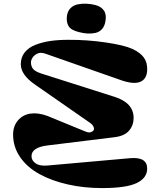

<svg xmlns="http://www.w3.org/2000/svg" viewBox="-20 -986 859 1023"><path d="M400.9 -814.9Q357.9 -825.2 345 -847.4Q332 -869.6 336.9 -902.8Q340.8 -927.7 356.4 -943.1Q372.1 -958.5 394.8 -962.9Q417.5 -967.3 440.9 -966.3Q464.4 -965.3 488.8 -959Q517.6 -951.7 533 -930.7Q548.3 -909.7 542 -874Q538.1 -847.7 523.9 -831.5Q509.8 -815.4 489 -810.8Q468.3 -806.2 446.8 -807.4Q425.3 -808.6 400.9 -814.9ZM231.9 -104 671.9 -143.1Q764.2 -151.4 764.2 -87.9Q764.2 -37.6 708.3 -10.7Q652.3 16.1 523.9 16.1Q427.2 16.1 341.8 -3.2Q256.3 -22.5 191.2 -57.9Q126 -93.3 87.9 -147.9Q49.8 -202.6 49.8 -269Q49.8 -314 75.4 -344.2Q101.1 -374.5 141.8 -380.6Q182.6 -386.7 232.9 -368.2L433.1 -286.1Q451.2 -278.3 462.2 -281.2Q473.1 -284.2 478.3 -291.5Q483.4 -298.8 478.3 -310.5Q473.1 -322.3 459 -332L161.1 -539.1Q90.8 -589.4 90.8 -644Q90.8 -680.2 111.3 -706.3Q131.8 -732.4 168.2 -746.8Q204.6 -761.2 248 -767.6Q291.5 -773.9 344.2 -773.9Q442.9 -774.4 542.2 -760Q641.6 -745.6 686 -725.1Q727.5 -705.6 746.8 -679Q766.1 -652.3 764.2 -610.8Q761.7 -564.9 728 -550.3Q694.3 -535.6 629.9 -557.1L221.2 -700.2Q196.8 -708.5 179.7 -700.7Q162.6 -692.9 153.8 -679.4Q145 -666 145 -653.8Q145 -632.8 156.2 -618.9Q167.5 -605 200.2 -594.2L589.8 -470.2Q691.9 -438 691.9 -357.9Q691.9 -317.9 667.5 -289.6Q643.1 -261.2 589.8 -254.9L231.9 -210.9Q147.9 -200.2 147.9 -153.8Q147.9 -130.9 169.7 -115.7Q191.4 -100.6 231.9 -104Z"/></svg>

Font: Pilowlava
Style: Regular
Weight: 400
Designer: Anton Moglia, Jérémy Landes, Maksym Kobuzan (Cyrillic), Velvetyne Type Foundry
Foundry: Anton Moglia, Jérémy Landes, Velvetyne Type Foundry
Version: Version 1.001;hotconv 1.0.109;makeotfexe 2.5.65596